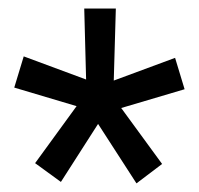

<svg xmlns="http://www.w3.org/2000/svg" viewBox="-20 -731 471 454"><path d="M161.1 -480 13.7 -523.9 36.1 -597.7 183.6 -543 179.2 -710.9H253.9L249 -540.5L394 -594.2L416.5 -520L266.6 -475.6L363.3 -343.3L302.7 -297.4L211.9 -438L124 -300.8L63 -345.2Z"/></svg>

Font: Mardoto
Style: Regular
Weight: 400
Designer: Christian Robertson, Vahan Hovhannisyan
Foundry: Google
Version: Version 1.000